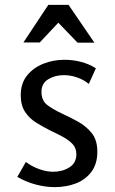

<svg xmlns="http://www.w3.org/2000/svg" viewBox="-20 -754 470 787"><path d="M244 -509Q278 -509 311.5 -500.5Q345 -492 373 -474L344 -410Q322 -428 295 -437Q268 -446 242 -446Q205 -446 177.5 -429Q150 -412 150 -378Q150 -341 174.5 -323Q199 -305 233 -289Q266 -274 299.5 -255.5Q333 -237 356 -208.5Q379 -180 379 -132Q379 -82 354.5 -49.5Q330 -17 290.5 -2Q251 13 205 13Q165 13 125 2Q85 -9 51 -29L86 -90Q110 -72 140 -61Q170 -50 198 -50Q236 -50 264.5 -68Q293 -86 293 -122Q293 -147 277.5 -163.5Q262 -180 238 -193Q214 -206 188 -218Q158 -233 129.5 -250.5Q101 -268 83 -295Q65 -322 65 -364Q65 -412 90.5 -444Q116 -476 157 -492.5Q198 -509 244 -509ZM219 -661 143 -580H76L178 -734H261L367 -579H298Z"/></svg>

Font: Rosario Light
Style: Regular
Weight: 300
Designer: Hector Gatti
Foundry: Omnibus Type
Version: Version 1.101; ttfautohint (v1.8.1.43-b0c9)